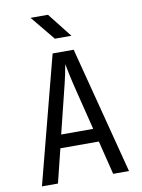

<svg xmlns="http://www.w3.org/2000/svg" viewBox="-101 -1018 802 1086"><g transform="rotate(-10 300.0 -475.0)"><path d="M50 0 240 -730H361L550 0H459L411 -194H190L142 0ZM208 -270H392L336 -495Q320 -559 311 -602Q302 -645 300 -658Q298 -645 289 -602Q280 -559 264 -496ZM267 -810 152 -950H252L362 -810Z"/></g></svg>

Font: JetBrains Mono
Style: Regular
Weight: 400
Monospace: yes
Designer: Philipp Nurullin, Konstantin Bulenkov
Foundry: JetBrains
Version: Version 2.305